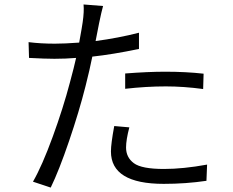

<svg xmlns="http://www.w3.org/2000/svg" viewBox="-20 -809 1040 856"><path d="M538.1 -413.1V-481.4Q639.6 -489.3 716.8 -489.3Q808.6 -489.3 887.7 -480.5L885.7 -412.1Q798.8 -423.8 719.7 -423.8Q631.8 -423.8 538.1 -413.1ZM599.6 -663.1V-590.8Q482.4 -566.4 391.6 -556.6Q379.9 -498 361.3 -424.8Q333 -312.5 288.1 -180.7Q243.2 -48.8 206.1 27.3L127 1Q168 -70.3 214.8 -198.7Q261.7 -327.1 292 -442.4Q310.5 -510.7 319.3 -550.8Q272.5 -546.9 222.7 -546.9Q181.6 -546.9 109.4 -550.8L107.4 -621.1Q161.1 -614.3 224.6 -614.3Q267.6 -614.3 333 -619.1Q346.7 -694.3 348.6 -710Q355.5 -757.8 352.5 -789.1L439.5 -782.2Q432.6 -757.8 421.9 -706.1L406.2 -626Q507.8 -639.6 599.6 -663.1ZM489.3 -247.1 556.6 -241.2Q542 -185.5 542 -151.4Q542 -107.4 576.7 -81.5Q611.3 -55.7 710.9 -55.7Q796.9 -55.7 903.3 -75.2L900.4 -2.9Q808.6 10.7 710 10.7Q474.6 10.7 474.6 -133.8Q474.6 -168 489.3 -247.1Z"/></svg>

Font: GenEi Gothic M SemiLight
Style: Regular
Weight: 350
Designer: o_tamon (Modified); [Source Han Sans]
Ryoko NISHIZUKA  (kana & ideographs); Paul D. Hunt (Latin, Greek & Cyrillic); Wenl
Version: Version 1.1a;Original Version 1.004